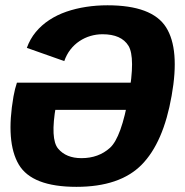

<svg xmlns="http://www.w3.org/2000/svg" viewBox="-20 -701 698 726"><path d="M269 5.5Q433 5.5 515.5 -78Q598 -161.5 629 -339Q660.5 -515 607.8 -598Q555 -681 386.5 -681L367.5 -571.5Q439 -571.5 465.8 -527.8Q492.5 -484 466.5 -337.5Q439 -181 395.8 -142Q352.5 -103 288 -103Q230 -103 199.8 -139Q169.5 -175 191.5 -300.5L183 -285.5H472.5L491 -388.5H44Q36.5 -366.5 31 -336.5Q1 -164 50.8 -79.2Q100.5 5.5 269 5.5ZM223 -470Q231.5 -494.5 246.2 -513.5Q261 -532.5 280.5 -545.5Q300 -558.5 322.2 -565Q344.5 -571.5 367.5 -571.5L389.5 -636L386.5 -681Q345 -681 305.8 -675Q266.5 -669 231 -656.8Q195.5 -644.5 166.2 -625.2Q137 -606 115.2 -579.8Q93.5 -553.5 81.5 -520Z"/></svg>

Font: Anybody UltraCondensed Thin
Style: Bold Italic
Weight: 700
Italic angle: -10°
Version: Version 1.111